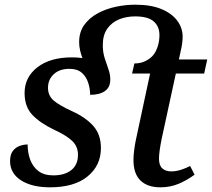

<svg xmlns="http://www.w3.org/2000/svg" viewBox="-20 -790 905 820"><path d="M194 10Q116 10 69.5 -20Q23 -50 23 -102Q23 -130 35 -145.5Q47 -161 64.5 -167Q82 -173 98 -173Q98 -138 109 -108Q120 -78 144 -59.5Q168 -41 208 -41Q256 -41 284.5 -63.5Q313 -86 313 -129Q313 -164 289 -187.5Q265 -211 211 -236Q152 -264 118.5 -299Q85 -334 85 -393Q85 -460 139.5 -502.5Q194 -545 287 -545Q311 -545 332 -542Q326 -558 322 -575Q318 -592 318 -610Q318 -654 340.5 -684.5Q363 -715 399 -734Q435 -753 476.5 -761.5Q518 -770 557 -770Q625 -770 670 -751Q715 -732 737.5 -701Q760 -670 760 -634Q760 -606 752 -573L744 -536H865L852 -476H731L670 -195Q665 -170 662 -148.5Q659 -127 659 -112Q659 -84 673 -71Q687 -58 711 -58Q732 -58 753.5 -65Q775 -72 792 -81L811 -44Q780 -21 744 -5.5Q708 10 665 10Q610 10 580 -19Q550 -48 550 -107Q550 -125 553 -148.5Q556 -172 560 -191L621 -476H544L554 -519Q580 -519 600.5 -529Q621 -539 633 -553Q646 -568 653.5 -591.5Q661 -615 661 -640Q661 -677 636.5 -698.5Q612 -720 557 -720Q520 -720 489 -707.5Q458 -695 438.5 -668Q419 -641 419 -597Q419 -567 427 -542Q435 -517 443 -494.5Q451 -472 451 -451V-450Q451 -417 428 -401Q405 -385 365 -385Q365 -411 356.5 -437Q348 -463 329 -479.5Q310 -496 277 -496Q234 -496 209.5 -473Q185 -450 185 -415Q185 -381 210 -360Q235 -339 288 -315Q347 -288 379 -251.5Q411 -215 411 -158Q411 -83 354 -36.5Q297 10 194 10Z"/></svg>

Font: Noto Serif Medium
Style: Italic
Weight: 500
Italic angle: -12°
Designer: Monotype Design Team
Foundry: Monotype Imaging Inc.
Version: Version 2.014; ttfautohint (v1.8.4.7-5d5b)